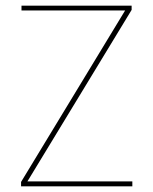

<svg xmlns="http://www.w3.org/2000/svg" viewBox="-20 -659 542 679"><path d="M448 -17.5V0H54.5V-15.5L422.5 -622H56V-639H445.5V-624L77 -17.5Z"/></svg>

Font: Anek Latin Medium Thin
Style: Regular
Weight: 250
Version: Version 1.003